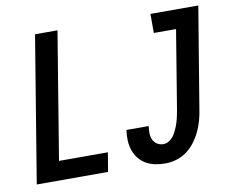

<svg xmlns="http://www.w3.org/2000/svg" viewBox="-80 -839 1160 952"><g transform="rotate(-10 500.0 -363.5)"><path d="M32 0 153 -735H266L161 -96H407L391 0ZM678 8Q652 8 627.5 3Q603 -2 582 -14Q561 -26 546 -45Q531 -64 523 -87.5Q515 -111 514 -136.5Q513 -162 517 -188V-189H629Q626 -171 626.5 -153.5Q627 -136 633.5 -121Q640 -106 654 -97Q668 -88 686 -88Q702 -88 716.5 -98Q731 -108 740 -122Q749 -136 755.5 -151Q762 -166 767 -181.5Q772 -197 775 -212.5Q778 -228 781 -243L846 -639H734V-735H975L891 -228Q887 -200 879.5 -172.5Q872 -145 859.5 -118.5Q847 -92 829 -68Q811 -44 786.5 -26Q762 -8 734 0Q706 8 678 8Z"/></g></svg>

Font: Iosevka Custom
Style: Bold Italic
Weight: 700
Italic angle: -9°
Designer: Belleve Invis
Foundry: Belleve Invis
Version: Version 30.3.1; ttfautohint (v1.8.3)